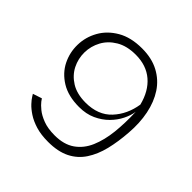

<svg xmlns="http://www.w3.org/2000/svg" viewBox="-155 -693 832 832"><g transform="rotate(45 260.5 -277.5)"><path d="M255 10Q211 10 178.8 0.1Q146.7 -9.8 124.2 -24.7Q101.8 -39.5 88 -54.4Q74.2 -69.3 68 -79.7Q61.8 -90 61 -90.8L102.5 -104.5Q102.5 -103.7 111 -92.5Q119.5 -81.3 137.2 -66.8Q154.8 -52.3 183.9 -41.2Q213 -30 255 -30Q311.3 -30 347.4 -55.1Q383.5 -80.2 402.5 -124.4Q421.5 -168.7 427.8 -226.6Q434 -284.5 431.3 -351Q428 -326 414.2 -298.2Q400.5 -270.3 376.7 -246.3Q352.8 -222.3 319.5 -207Q286.2 -191.7 242.8 -191.7Q176.7 -191.7 132.8 -218.6Q89 -245.5 67.8 -287.9Q46.7 -330.3 47.8 -378.2Q48.8 -426 72.6 -468.4Q96.3 -510.8 142.6 -537.8Q188.8 -564.7 256.8 -564.7Q316.7 -564.7 360.1 -541.5Q403.5 -518.3 430.1 -477.8Q456.7 -437.2 467.7 -382.8Q478.7 -328.5 473.7 -266Q469.5 -206.3 457.2 -155.8Q444.8 -105.3 420.2 -67.9Q395.7 -30.5 355.2 -10.2Q314.7 10 255 10ZM249.3 -225Q326.3 -225 369.5 -271.5Q412.7 -318 423.5 -387Q407 -453.3 364.4 -489.7Q321.8 -526 256.7 -526Q202.7 -526 166.2 -504.3Q129.8 -482.7 111.3 -448.5Q92.8 -414.3 92.2 -375.7Q91.7 -337 108.9 -302.8Q126.2 -268.7 161.1 -246.9Q196 -225.2 249.3 -225Z"/></g></svg>

Font: Darker Grotesque Light
Style: Regular
Weight: 300
Designer: Gabriel Lam
Foundry: TypeRant
Version: Version 1.000;gftools[0.9.28]